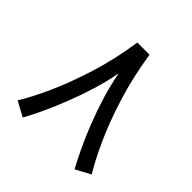

<svg xmlns="http://www.w3.org/2000/svg" viewBox="-173 -774 934 934"><g transform="rotate(45 294.5 -307.0)"><path d="M252.4 -632.8H336.4Q356.4 -500 393.1 -382.1Q429.7 -264.2 471.9 -171.6Q514.2 -79.1 549.3 -22L472.7 19.5Q450.7 -20 424.8 -75Q398.9 -129.9 373.5 -194.6Q348.1 -259.3 327.1 -327.9Q306.2 -396.5 294.4 -462.9Q282.2 -396.5 261.2 -327.9Q240.2 -259.3 214.8 -194.6Q189.5 -129.9 163.8 -75Q138.2 -20 116.2 19.5L39.6 -22Q75.2 -79.1 117.2 -171.6Q159.2 -264.2 196 -382.1Q232.9 -500 252.4 -632.8Z"/></g></svg>

Font: Vazirmatn UI
Style: Regular
Weight: 400
Designer: Saber Rastikerdar
Foundry: Saber Rastikerdar
Version: Version 33.003